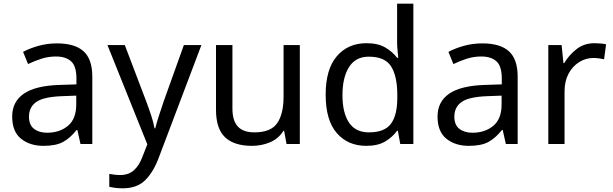

<svg xmlns="http://www.w3.org/2000/svg" viewBox="-20 -780 3318 1040"><path d="M288 -545Q386 -545 433 -502Q480 -459 480 -365V0H416L399 -76H395Q360 -32 321.5 -11Q283 10 215 10Q142 10 94 -28.5Q46 -67 46 -149Q46 -229 109 -272.5Q172 -316 303 -320L394 -323V-355Q394 -422 365 -448Q336 -474 283 -474Q241 -474 203 -461.5Q165 -449 132 -433L105 -499Q140 -518 188 -531.5Q236 -545 288 -545ZM314 -259Q214 -255 175.5 -227Q137 -199 137 -148Q137 -103 164.5 -82Q192 -61 235 -61Q303 -61 348 -98.5Q393 -136 393 -214V-262Z M562 -536H656L772 -231Q787 -191 799 -154.5Q811 -118 817 -85H821Q827 -110 840 -150.5Q853 -191 867 -232L976 -536H1071L840 74Q812 150 767.5 195Q723 240 645 240Q621 240 603 237.5Q585 235 572 232V162Q583 164 598.5 166Q614 168 631 168Q677 168 705.5 142Q734 116 750 73L778 2Z M1604 -536V0H1532L1519 -71H1515Q1489 -29 1443 -9.5Q1397 10 1345 10Q1248 10 1199 -36.5Q1150 -83 1150 -185V-536H1239V-191Q1239 -127 1268 -95Q1297 -63 1358 -63Q1447 -63 1481.5 -113Q1516 -163 1516 -257V-536Z M1964 10Q1864 10 1804 -59.5Q1744 -129 1744 -267Q1744 -405 1804.5 -475.5Q1865 -546 1965 -546Q2027 -546 2066.5 -523Q2106 -500 2131 -467H2137Q2136 -480 2133.5 -505.5Q2131 -531 2131 -546V-760H2219V0H2148L2135 -72H2131Q2107 -38 2067 -14Q2027 10 1964 10ZM1978 -63Q2063 -63 2097.5 -109.5Q2132 -156 2132 -250V-266Q2132 -366 2099 -419.5Q2066 -473 1977 -473Q1906 -473 1870.5 -416.5Q1835 -360 1835 -265Q1835 -169 1870.5 -116Q1906 -63 1978 -63Z M2592 -545Q2690 -545 2737 -502Q2784 -459 2784 -365V0H2720L2703 -76H2699Q2664 -32 2625.5 -11Q2587 10 2519 10Q2446 10 2398 -28.5Q2350 -67 2350 -149Q2350 -229 2413 -272.5Q2476 -316 2607 -320L2698 -323V-355Q2698 -422 2669 -448Q2640 -474 2587 -474Q2545 -474 2507 -461.5Q2469 -449 2436 -433L2409 -499Q2444 -518 2492 -531.5Q2540 -545 2592 -545ZM2618 -259Q2518 -255 2479.5 -227Q2441 -199 2441 -148Q2441 -103 2468.5 -82Q2496 -61 2539 -61Q2607 -61 2652 -98.5Q2697 -136 2697 -214V-262Z M3200 -546Q3215 -546 3232.5 -544.5Q3250 -543 3263 -540L3252 -459Q3239 -462 3223.5 -464Q3208 -466 3194 -466Q3153 -466 3117 -443.5Q3081 -421 3059.5 -380.5Q3038 -340 3038 -286V0H2950V-536H3022L3032 -438H3036Q3062 -482 3103 -514Q3144 -546 3200 -546Z"/></svg>

Font: Noto Sans Bassa Vah
Style: Regular
Weight: 400
Designer: Monotype Design Team
Foundry: Monotype Imaging Inc.
Version: Version 2.002